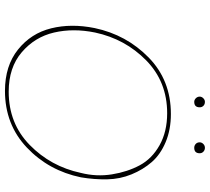

<svg xmlns="http://www.w3.org/2000/svg" viewBox="-56 -784 845 773"><g transform="rotate(90 366.5 -397.5)"><path d="M390 -757Q382 -757 375.5 -763.5Q369 -770 369 -779Q369 -787 375.5 -793.5Q382 -800 390 -800Q400 -800 406 -794Q412 -788 412 -779Q412 -757 390 -757ZM575 -757Q566 -757 559.5 -763Q553 -769 553 -779Q553 -787 559.5 -793.5Q566 -800 575 -800Q584 -800 590.5 -794Q597 -788 597 -779Q597 -757 575 -757ZM346 5Q245 5 179.5 -47.5Q114 -100 94 -181Q74 -262 93 -356Q120 -484 211.5 -573.5Q303 -663 439 -663Q502 -663 552 -642Q602 -621 632.5 -586Q663 -551 682 -504.5Q701 -458 702 -406.5Q703 -355 694 -301Q667 -171 574 -83Q481 5 346 5ZM349 -10Q477 -10 563.5 -94.5Q650 -179 676 -300Q692 -363 682 -425.5Q672 -488 645.5 -537.5Q619 -587 564.5 -617.5Q510 -648 436 -648Q309 -648 223 -563.5Q137 -479 111 -358Q93 -270 111 -192.5Q129 -115 190.5 -62.5Q252 -10 349 -10Z"/></g></svg>

Font: EauTestText Thin
Style: Italic
Weight: 250
Italic angle: -12°
Designer: Christian Thalmann (Catharsis Fonts)
Version: Version 0.001;PS 000.001;hotconv 1.0.88;makeotf.lib2.5.64775